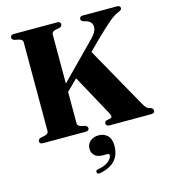

<svg xmlns="http://www.w3.org/2000/svg" viewBox="-137 -809 1056 1189"><g transform="rotate(-15 391.0 -214.5)"><path d="M295 -65.5Q295 -48.5 316 -42L342.5 -36Q358.5 -29.5 358.5 -17Q358.5 0 336 0H63.5Q41 0 41 -17Q41 -31 57 -36L85.5 -42Q109 -48 109 -65.5V-634.5Q109 -652 85.5 -658L57 -664Q41 -669 41 -683Q41 -700 63.5 -700H340.5Q362.5 -700 362.5 -683Q362.5 -669 347 -664L318 -658Q295 -652 295 -634.5V-320L515.5 -544Q555.5 -583.5 554.5 -615.5Q553.5 -647.5 518.5 -659.5L499.5 -664.5Q484 -670.5 484 -683Q484 -700 506 -700H723.5Q745.5 -700 745.5 -683Q745.5 -671.5 724.5 -663.5Q710.5 -658 694 -647.8Q677.5 -637.5 649.2 -612.8Q621 -588 570.5 -539.5L498.5 -468L717 -78.5Q728.5 -57.5 738.5 -48.5Q748.5 -39.5 763 -37.5Q779 -31 779 -17Q779 0 756.5 0H489Q467 0 467 -17.5Q467 -31 480.5 -35L505 -40Q513.5 -42 514.8 -50Q516 -58 506 -76L364.5 -335L295 -266.5ZM402 168.5Q365.5 168.5 348.5 151Q331.5 133.5 331.5 108.5Q331.5 79 352.8 60.5Q374 42 406.5 42Q442.5 42 464.2 64Q486 86 486 128.5Q486 246 357 270.5Q339.5 274.5 336.5 261Q333 248.5 349 244.5Q396 237 419.5 216.5Q443 196 443 179Q443 168.5 431 168.5Z"/></g></svg>

Font: Fraunces 72pt S000
Style: Bold
Weight: 700
Version: Version 1.000; ttfautohint (v1.8.3)